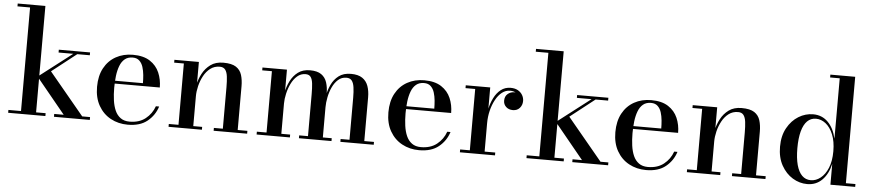

<svg xmlns="http://www.w3.org/2000/svg" viewBox="-44 -1026 5967 1313"><g transform="rotate(5 2940.0 -370.0)"><path d="M33 0V-19.5H119.5V-730.5H33V-750H223V-19.5H288.5V0ZM347.5 0V-19.5H412.5L212 -264L441.5 -440.5H340.5V-460H555V-440.5H469L300 -308L539.5 -19.5H593.5V0Z M854.5 10Q789.5 10 737 -18.5Q684.5 -47 653.8 -100.8Q623 -154.5 623 -230Q623 -305.5 652 -359Q681 -412.5 732.2 -441Q783.5 -469.5 849 -469.5Q921.5 -469.5 966 -440.5Q1010.5 -411.5 1030.8 -364.2Q1051 -317 1051 -262.5H690.5V-282H933.5Q933.5 -308.5 930.8 -337.8Q928 -367 920 -392.5Q912 -418 895 -434.2Q878 -450.5 849 -450.5Q816 -450.5 794.8 -433Q773.5 -415.5 761.8 -384.8Q750 -354 745.2 -315Q740.5 -276 740.5 -233Q740.5 -188.5 746 -148.5Q751.5 -108.5 765 -78Q778.5 -47.5 803 -29.8Q827.5 -12 865 -12Q931 -12 974 -46Q1017 -80 1035.5 -132.5H1058Q1038.5 -71 988.5 -30.5Q938.5 10 854.5 10Z M1302 -460V-19.5H1363V0H1134V-19.5H1200.5V-440.5H1134V-460ZM1607 -319.5V-19.5H1673.5V0H1443.5V-19.5H1505V-305Q1505 -347 1501.2 -377.2Q1497.5 -407.5 1485.2 -423.8Q1473 -440 1447.5 -440Q1410.5 -440 1383 -419Q1355.5 -398 1337.8 -365Q1320 -332 1311 -294.8Q1302 -257.5 1302 -224L1289 -222Q1289 -256 1297.5 -298.2Q1306 -340.5 1326.5 -379.5Q1347 -418.5 1381.8 -444Q1416.5 -469.5 1469.5 -469.5Q1527.5 -469.5 1556.8 -450.2Q1586 -431 1596.5 -397Q1607 -363 1607 -319.5Z M1906.5 -460V-19.5H1967V0H1738.5V-19.5H1805V-440.5H1738.5V-460ZM2191.5 -319.5V-19.5H2252.5V0H2029V-19.5H2089.5V-308Q2089.5 -350 2086.2 -379.8Q2083 -409.5 2071.8 -425Q2060.5 -440.5 2036.5 -440.5Q2004 -440.5 1979.5 -419.2Q1955 -398 1939 -365Q1923 -332 1914.8 -295.2Q1906.5 -258.5 1906.5 -227L1895.5 -225Q1895.5 -259 1903.2 -300.8Q1911 -342.5 1930.2 -381.2Q1949.5 -420 1982.2 -444.8Q2015 -469.5 2064.5 -469.5Q2114.5 -469.5 2142 -450.2Q2169.5 -431 2180.5 -397Q2191.5 -363 2191.5 -319.5ZM2476 -319.5V-19.5H2542.5V0H2313.5V-19.5H2374.5V-308Q2374.5 -350 2370.2 -379.8Q2366 -409.5 2353.8 -425Q2341.5 -440.5 2317 -440.5Q2284 -440.5 2260.2 -419.2Q2236.5 -398 2221.2 -365Q2206 -332 2198.8 -295.2Q2191.5 -258.5 2191.5 -227L2179 -225Q2179 -259 2186.2 -300.8Q2193.5 -342.5 2211.5 -381.2Q2229.5 -420 2262 -444.8Q2294.5 -469.5 2345.5 -469.5Q2395 -469.5 2423.5 -450.2Q2452 -431 2464 -397Q2476 -363 2476 -319.5Z M2854.5 10Q2789.5 10 2737 -18.5Q2684.5 -47 2653.8 -100.8Q2623 -154.5 2623 -230Q2623 -305.5 2652 -359Q2681 -412.5 2732.2 -441Q2783.5 -469.5 2849 -469.5Q2921.5 -469.5 2966 -440.5Q3010.5 -411.5 3030.8 -364.2Q3051 -317 3051 -262.5H2690.5V-282H2933.5Q2933.5 -308.5 2930.8 -337.8Q2928 -367 2920 -392.5Q2912 -418 2895 -434.2Q2878 -450.5 2849 -450.5Q2816 -450.5 2794.8 -433Q2773.5 -415.5 2761.8 -384.8Q2750 -354 2745.2 -315Q2740.5 -276 2740.5 -233Q2740.5 -188.5 2746 -148.5Q2751.5 -108.5 2765 -78Q2778.5 -47.5 2803 -29.8Q2827.5 -12 2865 -12Q2931 -12 2974 -46Q3017 -80 3035.5 -132.5H3058Q3038.5 -71 2988.5 -30.5Q2938.5 10 2854.5 10Z M3290.5 -214Q3290.5 -260 3299.8 -305Q3309 -350 3327.5 -387.2Q3346 -424.5 3374.5 -447Q3403 -469.5 3442 -469.5Q3471.5 -469.5 3492 -457.8Q3512.5 -446 3523.2 -427.2Q3534 -408.5 3534 -387Q3534 -359 3516.5 -339Q3499 -319 3469.5 -319Q3440.5 -319 3422.5 -336Q3404.5 -353 3404.5 -378Q3404.5 -408.5 3424.2 -425Q3444 -441.5 3469.5 -441.5Q3487.5 -441.5 3501.8 -434.2Q3516 -427 3524.5 -414.8Q3533 -402.5 3533 -387H3513.5Q3513.5 -404.5 3503.8 -418.5Q3494 -432.5 3477.2 -441Q3460.5 -449.5 3439.5 -449.5Q3409.5 -449.5 3384.2 -429.8Q3359 -410 3340.8 -376.2Q3322.5 -342.5 3312.2 -300.8Q3302 -259 3302 -214ZM3302 -460V-19.5H3375V0H3134V-19.5H3200.5V-440.5H3134V-460Z M3591 0V-19.5H3677.5V-730.5H3591V-750H3781V-19.5H3846.5V0ZM3905.5 0V-19.5H3970.5L3770 -264L3999.5 -440.5H3898.5V-460H4113V-440.5H4027L3858 -308L4097.5 -19.5H4151.5V0Z M4412.5 10Q4347.5 10 4295 -18.5Q4242.5 -47 4211.8 -100.8Q4181 -154.5 4181 -230Q4181 -305.5 4210 -359Q4239 -412.5 4290.2 -441Q4341.5 -469.5 4407 -469.5Q4479.5 -469.5 4524 -440.5Q4568.5 -411.5 4588.8 -364.2Q4609 -317 4609 -262.5H4248.5V-282H4491.5Q4491.5 -308.5 4488.8 -337.8Q4486 -367 4478 -392.5Q4470 -418 4453 -434.2Q4436 -450.5 4407 -450.5Q4374 -450.5 4352.8 -433Q4331.5 -415.5 4319.8 -384.8Q4308 -354 4303.2 -315Q4298.5 -276 4298.5 -233Q4298.5 -188.5 4304 -148.5Q4309.5 -108.5 4323 -78Q4336.5 -47.5 4361 -29.8Q4385.5 -12 4423 -12Q4489 -12 4532 -46Q4575 -80 4593.5 -132.5H4616Q4596.5 -71 4546.5 -30.5Q4496.5 10 4412.5 10Z M4860 -460V-19.5H4921V0H4692V-19.5H4758.5V-440.5H4692V-460ZM5165 -319.5V-19.5H5231.5V0H5001.5V-19.5H5063V-305Q5063 -347 5059.2 -377.2Q5055.5 -407.5 5043.2 -423.8Q5031 -440 5005.5 -440Q4968.5 -440 4941 -419Q4913.5 -398 4895.8 -365Q4878 -332 4869 -294.8Q4860 -257.5 4860 -224L4847 -222Q4847 -256 4855.5 -298.2Q4864 -340.5 4884.5 -379.5Q4905 -418.5 4939.8 -444Q4974.5 -469.5 5027.5 -469.5Q5085.5 -469.5 5114.8 -450.2Q5144 -431 5154.5 -397Q5165 -363 5165 -319.5Z M5518.5 9.5Q5465.5 9.5 5418.5 -19Q5371.5 -47.5 5341.5 -101Q5311.5 -154.5 5311.5 -229.5Q5311.5 -304.5 5341.5 -358.2Q5371.5 -412 5418.5 -440.8Q5465.5 -469.5 5518.5 -469.5Q5579.5 -469.5 5620.5 -428.2Q5661.5 -387 5677.5 -316V-730.5H5611.5V-750H5782V-19.5H5847.5V0H5677.5V-143Q5661.5 -72.5 5620.5 -31.5Q5579.5 9.5 5518.5 9.5ZM5540.5 -19Q5576 -19 5607.2 -43.5Q5638.5 -68 5658 -115Q5677.5 -162 5677.5 -229.5Q5677.5 -297 5658 -344.5Q5638.5 -392 5607.2 -416.5Q5576 -441 5540.5 -441Q5505 -441 5480.5 -416.8Q5456 -392.5 5443.2 -345Q5430.5 -297.5 5430.5 -229.5Q5430.5 -161.5 5443.2 -114.5Q5456 -67.5 5480.5 -43.2Q5505 -19 5540.5 -19Z"/></g></svg>

Font: Bodoni Moda Medium
Style: Regular
Weight: 500
Designer: Owen Earl
Foundry: indestructible type
Version: Version 2.005